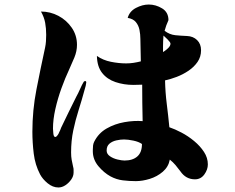

<svg xmlns="http://www.w3.org/2000/svg" viewBox="-20 -786 1040 848"><path d="M607 -150Q593 -160 569 -165Q545 -170 528 -170Q512 -170 494 -166Q476 -162 463.5 -151.5Q451 -141 451 -121Q451 -106 465.5 -96Q480 -86 499 -81.5Q518 -77 530 -77Q566 -77 586.5 -95Q607 -113 607 -150ZM733 -593Q733 -599 720 -612Q707 -625 702 -629Q701 -616 700.5 -604Q700 -592 700 -580V-556Q709 -561 721 -572Q733 -583 733 -593ZM361 -422Q361 -418 358.5 -407Q356 -396 354 -391Q341 -343 327 -299Q313 -255 303.5 -209.5Q294 -164 294 -113Q294 -94 296.5 -80.5Q299 -67 303 -49Q305 -43 305 -36.5Q305 -30 305 -24Q305 -8 294.5 7Q284 22 269 32Q254 42 238 42Q213 42 190.5 23.5Q168 5 157 -16Q135 -58 129 -107.5Q123 -157 123 -204Q123 -299 141 -391Q159 -483 179 -575Q182 -589 183 -603.5Q184 -618 184 -632Q184 -661 179.5 -685.5Q175 -710 161 -735Q202 -735 238 -716Q274 -697 297 -663.5Q320 -630 320 -588Q320 -560 308.5 -532Q297 -504 285 -478Q268 -442 251.5 -396.5Q235 -351 224.5 -304.5Q214 -258 214 -218Q214 -213 215.5 -197Q217 -181 224 -181Q229 -181 234.5 -189Q240 -197 241 -201Q244 -206 246 -211.5Q248 -217 250 -222Q283 -291 317 -359Q325 -373 333.5 -392.5Q342 -412 350 -425Q353 -428 356 -428Q361 -428 361 -422ZM898 -60Q898 -37 882.5 -15.5Q867 6 841 6Q801 6 777 -29Q766 -44 755 -57Q744 -70 730 -81Q724 -49 699 -27.5Q674 -6 641.5 4Q609 14 580 14Q551 14 522.5 10.5Q494 7 468 -7Q439 -23 415 -51.5Q391 -80 390 -115V-125Q390 -134 391 -143Q392 -152 396 -160Q415 -198 451 -218.5Q487 -239 529.5 -246.5Q572 -254 610 -251Q609 -292 608.5 -332Q608 -372 608 -412Q598 -412 588.5 -411.5Q579 -411 569 -411Q527 -411 490 -423.5Q453 -436 431 -464Q409 -492 408 -539Q435 -520 470 -513Q505 -506 537 -506Q554 -506 570 -508.5Q586 -511 602 -515L600 -614Q600 -634 596 -654Q592 -674 580 -688.5Q568 -703 544 -707Q552 -736 580.5 -751Q609 -766 637 -766Q668 -766 696 -749Q724 -732 724 -697Q713 -673 707 -650Q729 -633 754.5 -630.5Q780 -628 806 -627Q833 -626 850.5 -609Q868 -592 868 -564Q868 -535 852.5 -512.5Q837 -490 812.5 -473.5Q788 -457 760.5 -446.5Q733 -436 709 -431Q710 -379 716.5 -327.5Q723 -276 728 -224Q752 -216 781.5 -200.5Q811 -185 837.5 -163Q864 -141 881 -115Q898 -89 898 -60Z"/></svg>

Font: Kaisei Tokumin ExtraBold
Style: Regular
Weight: 800
Designer: Font-Kai, 金井和夫
Foundry: KAZUO KANAI
Version: Version 5.003